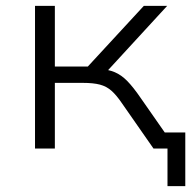

<svg xmlns="http://www.w3.org/2000/svg" viewBox="-20 -509 655 658"><path d="M554 129V0H515V-55H615V129ZM100 0V-489H168V-281H281L473 -489H553L337 -254L317 -274Q351 -271 373.5 -261.5Q396 -252 416.5 -231Q437 -210 463 -172L583 0H506L398 -155Q379 -183 362 -198Q345 -213 322.5 -219Q300 -225 263 -225H168V0Z"/></svg>

Font: Nunito Sans 10pt SemiExpanded Light
Style: Regular
Weight: 300
Width: 6
Designer: Vernon Adams
Foundry: Vernon Adams
Version: Version 3.101;gftools[0.9.27]